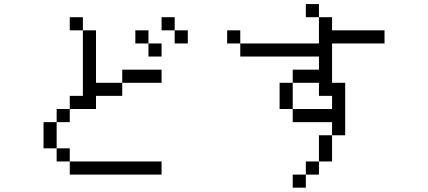

<svg xmlns="http://www.w3.org/2000/svg" viewBox="-20 -832 2040 915"><path d="M750 0V-62.5H312.5V0ZM750 -437.5V-500H562.5V-437.5H437.5Q437.5 -437.5 437.5 -687.5H375V-375H312.5V-312.5H250V-250H187.5Q187.5 -250 187.5 -125H250V-62.5H312.5V-125H250Q250 -125 250 -250H312.5V-312.5H437.5V-375H562.5V-437.5ZM750 -562.5V-625H687.5V-562.5ZM875 -625V-687.5H812.5V-625ZM687.5 -625V-687.5H625V-625ZM375 -687.5V-750H312.5V-687.5ZM812.5 -687.5V-750H750V-687.5Z M1812.5 -625V-687.5H1562.5V-750H1500Q1500 -750 1500 -625H1125V-562.5H1500V-500H1375V-437.5H1312.5Q1312.5 -437.5 1312.5 -312.5H1375V-250H1562.5V-187.5H1500Q1500 -187.5 1500 -62.5H1437.5V0H1375V62.5H1437.5V0H1500V-62.5H1562.5Q1562.5 -62.5 1562.5 -187.5H1625Q1625 -187.5 1625 -437.5H1562.5V-625ZM1375 -312.5Q1375 -312.5 1375 -437.5H1500V-375H1562.5V-312.5ZM1125 -625V-687.5H1062.5V-625ZM1500 -750V-812.5H1437.5V-750Z"/></svg>

Font: Unifont
Style: Regular
Weight: 500
Version: Version 15.1.04